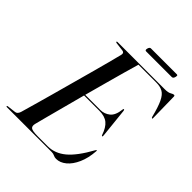

<svg xmlns="http://www.w3.org/2000/svg" viewBox="-234 -940 1081 1081"><g transform="rotate(45 306.5 -399.0)"><path d="M352.5 0H-3.5Q-9 0 -9 -3Q-9 -7.5 -2.5 -7.5L47.5 -13.5Q63.5 -15 71 -37Q79.5 -67 93.8 -116.8Q108 -166.5 124.8 -227.2Q141.5 -288 159.2 -352.5Q177 -417 193.5 -477.5Q210 -538 223 -587Q236 -636 243 -665Q247 -683 230 -685.5L178 -692Q171.5 -693 171.5 -696.5Q171.5 -700 176.5 -700H554Q580 -700 592.8 -707.5Q605.5 -715 612 -715Q618.5 -715 618.5 -706L621.5 -542.5Q622.5 -533 619 -533Q615.5 -533 613 -540Q597 -604 581.2 -637Q565.5 -670 544.5 -681.5Q523.5 -693 492.5 -693H350.5Q340 -657.5 325.2 -604.5Q310.5 -551.5 293.2 -488.5Q276 -425.5 258.5 -361H379Q410.5 -361 435.5 -380.8Q460.5 -400.5 466 -452Q466.5 -458 470 -458Q474 -458 475 -450L493.5 -274Q494 -264 492 -263.5Q488.5 -262 486 -268Q470.5 -314 446 -334Q421.5 -354 377.5 -354H256.5Q239.5 -290 223.5 -230Q207.5 -170 194.8 -122Q182 -74 175 -46Q169.5 -24.5 180.8 -15.8Q192 -7 236.5 -7H314.5Q371 -7 419.5 -47.2Q468 -87.5 519.5 -181Q523 -186.5 525 -186.5Q528 -186.5 527 -180Q523 -122.5 504 -79.8Q485 -37 456.8 -13.5Q428.5 10 397 10Q385 10 375.5 5Q366 0 352.5 0ZM321.5 -792Q325.5 -807.5 335.5 -807.5H540.5Q546.5 -807.5 547.8 -804.8Q549 -802 547 -792Q543 -776.5 532.5 -776.5H328Q317.5 -776.5 321.5 -792Z"/></g></svg>

Font: Fraunces 144pt
Style: Italic
Weight: 400
Italic angle: -16°
Version: Version 1.000;[b76b70a41]